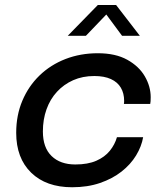

<svg xmlns="http://www.w3.org/2000/svg" viewBox="-20 -758 672 788"><path d="M276 10.5Q169.5 10.5 108 -49.2Q46.5 -109 46.5 -213Q46.5 -285 71.8 -344.8Q97 -404.5 142.2 -448.2Q187.5 -492 248.8 -515.8Q310 -539.5 381.5 -539.5Q454 -539.5 502.2 -512.8Q550.5 -486 574.5 -444.5Q598.5 -403 598.5 -359Q598.5 -349.5 598 -342.5Q597.5 -335.5 596.5 -331.5H488.5Q489 -334 489.2 -337Q489.5 -340 489.5 -344Q489.5 -375 476 -398Q462.5 -421 435.2 -433.5Q408 -446 367 -446Q319 -446 280.2 -428.8Q241.5 -411.5 213.5 -381Q185.5 -350.5 170.8 -309Q156 -267.5 156 -218.5Q156 -152 191.8 -117.5Q227.5 -83 289 -83Q340.5 -83 375.2 -98.2Q410 -113.5 430.8 -139.2Q451.5 -165 460 -195H567.5Q561 -157 538.5 -120Q516 -83 478.8 -53.8Q441.5 -24.5 390.5 -7Q339.5 10.5 276 10.5ZM258 -611 381.5 -737.5H456.5L554 -611H481L403 -716.5H433.5L332.5 -611Z"/></svg>

Font: Epilogue Medium
Style: Italic
Weight: 500
Italic angle: -12°
Designer: Tyler Finck
Foundry: Etcetera Type Co
Version: Version 2.112